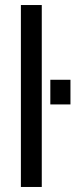

<svg xmlns="http://www.w3.org/2000/svg" viewBox="-20 -743 300 763"><path d="M63 0V-723H146V0ZM180 -328V-426H260V-328Z"/></svg>

Font: Archivo SemiCondensed
Style: Regular
Weight: 400
Width: 4
Designer: Hector Gatti
Foundry: Omnibus-Type
Version: Version 2.001